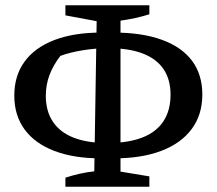

<svg xmlns="http://www.w3.org/2000/svg" viewBox="-20 -690 818 725"><path d="M361 -92Q259 -92 185.5 -120Q112 -148 73 -201Q34 -254 34 -329Q34 -404 72.5 -457Q111 -510 184.5 -538.5Q258 -567 362 -567H410Q517 -567 592 -539.5Q667 -512 705.5 -460Q744 -408 744 -333Q744 -257 704 -203Q664 -149 589.5 -120.5Q515 -92 410 -92ZM227 15V-19Q254 -28 281 -34Q308 -40 336 -43L345 -610L227 -632V-670H544V-636Q518 -628 491 -622Q464 -616 435 -612V-42L544 -24V15ZM385 -150Q464 -150 517 -170.5Q570 -191 597 -232Q624 -273 624 -332Q624 -390 597.5 -429Q571 -468 519 -488Q467 -508 390 -508Q340 -508 291.5 -500Q243 -492 208 -479Q181 -444 167 -407Q153 -370 153 -328Q153 -270 180 -230Q207 -190 258.5 -170Q310 -150 385 -150Z"/></svg>

Font: Piazzolla 24pt SemiBold
Style: Regular
Weight: 600
Designer: Juan Pablo del Peral
Foundry: Huerta Tipografica
Version: Version 2.005